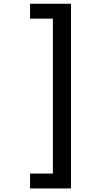

<svg xmlns="http://www.w3.org/2000/svg" viewBox="-20 -826 590 1051"><path d="M368.5 205.5H144.5V124H269.5V-724H144.5V-805.5H368.5Z"/></svg>

Font: Trispace SemiCondensed
Style: Regular
Weight: 400
Width: 4
Designer: Tyler Finck
Foundry: Etcetera Type Company
Version: Version 1.210; ttfautohint (v1.8.3)